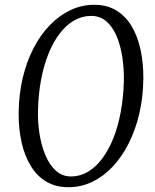

<svg xmlns="http://www.w3.org/2000/svg" viewBox="-20 -773 650 803"><path d="M266 10Q213.5 10 174 -13.2Q134.5 -36.5 108.8 -78.8Q83 -121 70.2 -178Q57.5 -235 58 -302Q59 -379.5 75.2 -447.8Q91.5 -516 120.5 -572Q149.5 -628 188.8 -668.2Q228 -708.5 275 -730.8Q322 -753 374 -753Q427.5 -753 466.5 -729.2Q505.5 -705.5 530.8 -663Q556 -620.5 568 -564.2Q580 -508 579.5 -442.5Q578.5 -366 562.5 -297.5Q546.5 -229 518 -172.8Q489.5 -116.5 450.8 -75.5Q412 -34.5 365.2 -12.2Q318.5 10 266 10ZM277 -35Q314.5 -35 347.2 -54.2Q380 -73.5 407 -109.2Q434 -145 453.8 -194.2Q473.5 -243.5 484.8 -303.8Q496 -364 498 -432Q499 -483.5 491.8 -532.5Q484.5 -581.5 468 -621Q451.5 -660.5 425 -683.5Q398.5 -706.5 361 -706.5Q323.5 -706.5 290.2 -687.5Q257 -668.5 230 -633.2Q203 -598 183 -548.8Q163 -499.5 151.8 -439.8Q140.5 -380 139 -312Q137.5 -260.5 145.5 -211.5Q153.5 -162.5 170.5 -122.5Q187.5 -82.5 214 -58.8Q240.5 -35 277 -35Z"/></svg>

Font: Merriweather 36pt Light
Style: Italic
Weight: 300
Italic angle: -7.8°
Version: Version 2.101